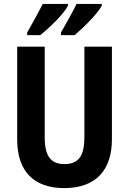

<svg xmlns="http://www.w3.org/2000/svg" viewBox="-20 -953 660 983"><path d="M501 -924V-933H372C357 -901 323 -840 292 -786V-773H362C407 -811 482 -885 501 -924ZM328 -924V-933H199C183 -901 151 -842 119 -786V-773H186C238 -815 308 -883 328 -924ZM553 -240V-714H412V-250C412 -152 380 -113 310 -113C243 -113 209 -150 209 -249V-714H68V-239C68 -77 152 10 309 10C470 10 553 -81 553 -240Z"/></svg>

Font: Noto Sans Armenian Condensed
Style: Regular
Weight: 400
Width: 3
Designer: Monotype Design Team
Foundry: Monotype Imaging Inc.
Version: Version 2.008